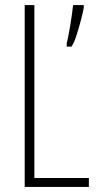

<svg xmlns="http://www.w3.org/2000/svg" viewBox="-20 -734 387 754"><path d="M77 0V-714H115V-35H329V0ZM309 -704Q306 -686 298 -655.5Q290 -625 280.5 -595.5Q271 -566 261 -551H242V-564Q244 -571 248 -590.5Q252 -610 256 -635Q260 -660 263 -681.5Q266 -703 267 -714H309Z"/></svg>

Font: Noto Sans Malayalam ExtraCondensed ExtraLight
Style: Regular
Weight: 200
Width: 2
Designer: Jelle Bosma - Monotype Design Team
Foundry: Monotype Imaging Inc.
Version: Version 2.104; ttfautohint (v1.8.4.7-5d5b)